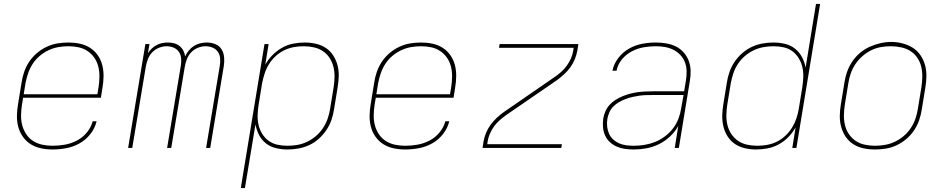

<svg xmlns="http://www.w3.org/2000/svg" viewBox="-20 -755 4840 980"><path d="M248 8Q218 8 189.5 2Q161 -4 137.5 -18.5Q114 -33 97.5 -56Q81 -79 73.5 -106.5Q66 -134 66.5 -164Q67 -194 72 -223L90 -333Q94 -361 103.5 -388.5Q113 -416 129.5 -440.5Q146 -465 169 -484.5Q192 -504 219 -516.5Q246 -529 274 -533.5Q302 -538 330 -538Q359 -538 387.5 -532Q416 -526 439.5 -511Q463 -496 479 -473Q495 -450 502 -422.5Q509 -395 508.5 -365.5Q508 -336 503 -307L495 -256H98L92 -220Q88 -194 87.5 -167Q87 -140 93.5 -115.5Q100 -91 114 -70Q128 -49 149 -35.5Q170 -22 195.5 -16.5Q221 -11 248 -11Q279 -11 310.5 -16.5Q342 -22 371.5 -37Q401 -52 423 -78.5Q445 -105 453 -136H473Q465 -101 441.5 -71Q418 -41 385.5 -23Q353 -5 317.5 1.5Q282 8 248 8ZM101 -274H477L483 -310Q487 -336 487.5 -362.5Q488 -389 482 -414Q476 -439 462 -459.5Q448 -480 427.5 -494Q407 -508 381.5 -513.5Q356 -519 329 -519Q304 -519 278 -514.5Q252 -510 227.5 -498.5Q203 -487 182 -469Q161 -451 146.5 -428.5Q132 -406 123.5 -381Q115 -356 110 -330Z M634 0 722 -530H743L735 -484Q744 -497 755 -507.5Q766 -518 779.5 -525Q793 -532 807.5 -535Q822 -538 837 -538Q853 -538 868.5 -534Q884 -530 896 -520.5Q908 -511 915.5 -497Q923 -483 925 -467Q932 -483 943.5 -497Q955 -511 970 -520.5Q985 -530 1002 -534Q1019 -538 1036 -538Q1059 -538 1079.5 -529.5Q1100 -521 1111 -503Q1122 -485 1124 -462Q1126 -439 1122 -416L1053 0H1032L1102 -420Q1105 -439 1103.5 -457.5Q1102 -476 1092 -490.5Q1082 -505 1065 -512Q1048 -519 1029 -519Q1010 -519 990 -511Q970 -503 955.5 -487.5Q941 -472 933.5 -452Q926 -432 923 -413L854 0H833L903 -420Q906 -439 904.5 -457.5Q903 -476 893 -490.5Q883 -505 866 -512Q849 -519 830 -519Q811 -519 791 -511Q771 -503 756.5 -487.5Q742 -472 734.5 -452Q727 -432 724 -413L655 0Z M1209 205 1330 -530H1351L1334 -425Q1349 -452 1371.5 -474.5Q1394 -497 1421 -512Q1448 -527 1477.5 -532.5Q1507 -538 1536 -538Q1565 -538 1593 -531.5Q1621 -525 1643.5 -510Q1666 -495 1681 -471.5Q1696 -448 1703 -421Q1710 -394 1709 -365Q1708 -336 1703 -307L1685 -197Q1681 -169 1671.5 -142Q1662 -115 1645.5 -90.5Q1629 -66 1606.5 -46Q1584 -26 1557.5 -14Q1531 -2 1503 3Q1475 8 1447 8Q1417 8 1388 1Q1359 -6 1337 -23.5Q1315 -41 1302 -66.5Q1289 -92 1284 -120L1230 205ZM1447 -11Q1473 -11 1498.5 -15.5Q1524 -20 1548 -31.5Q1572 -43 1593 -61Q1614 -79 1629 -102Q1644 -125 1652.5 -149.5Q1661 -174 1665 -200L1683 -310Q1687 -336 1687.5 -362.5Q1688 -389 1682 -413.5Q1676 -438 1662.5 -459Q1649 -480 1628 -494Q1607 -508 1581.5 -513.5Q1556 -519 1530 -519Q1505 -519 1480 -514.5Q1455 -510 1431 -498.5Q1407 -487 1387 -468.5Q1367 -450 1353 -427.5Q1339 -405 1331 -380.5Q1323 -356 1318 -331L1300 -221Q1296 -195 1295 -169Q1294 -143 1299.5 -118.5Q1305 -94 1318 -72.5Q1331 -51 1351 -36.5Q1371 -22 1395.5 -16.5Q1420 -11 1447 -11Z M2048 8Q2018 8 1989.5 2Q1961 -4 1937.5 -18.5Q1914 -33 1897.5 -56Q1881 -79 1873.5 -106.5Q1866 -134 1866.5 -164Q1867 -194 1872 -223L1890 -333Q1894 -361 1903.5 -388.5Q1913 -416 1929.5 -440.5Q1946 -465 1969 -484.5Q1992 -504 2019 -516.5Q2046 -529 2074 -533.5Q2102 -538 2130 -538Q2159 -538 2187.5 -532Q2216 -526 2239.5 -511Q2263 -496 2279 -473Q2295 -450 2302 -422.5Q2309 -395 2308.5 -365.5Q2308 -336 2303 -307L2295 -256H1898L1892 -220Q1888 -194 1887.5 -167Q1887 -140 1893.5 -115.5Q1900 -91 1914 -70Q1928 -49 1949 -35.5Q1970 -22 1995.5 -16.5Q2021 -11 2048 -11Q2079 -11 2110.5 -16.5Q2142 -22 2171.5 -37Q2201 -52 2223 -78.5Q2245 -105 2253 -136H2273Q2265 -101 2241.5 -71Q2218 -41 2185.5 -23Q2153 -5 2117.5 1.5Q2082 8 2048 8ZM1901 -274H2277L2283 -310Q2287 -336 2287.5 -362.5Q2288 -389 2282 -414Q2276 -439 2262 -459.5Q2248 -480 2227.5 -494Q2207 -508 2181.5 -513.5Q2156 -519 2129 -519Q2104 -519 2078 -514.5Q2052 -510 2027.5 -498.5Q2003 -487 1982 -469Q1961 -451 1946.5 -428.5Q1932 -406 1923.5 -381Q1915 -356 1910 -330Z M2443 0 2448 -33Q2452 -55 2461 -77Q2470 -99 2484 -118Q2498 -137 2515.5 -153.5Q2533 -170 2553 -184L2811 -362Q2829 -374 2845 -388.5Q2861 -403 2873.5 -420.5Q2886 -438 2894.5 -457.5Q2903 -477 2906 -497L2908 -511H2527L2530 -530H2932L2927 -497Q2923 -475 2914 -453Q2905 -431 2891.5 -412Q2878 -393 2860 -376.5Q2842 -360 2823 -346L2564 -168Q2547 -156 2530.5 -141.5Q2514 -127 2501.5 -109.5Q2489 -92 2480.5 -72.5Q2472 -53 2469 -33L2467 -19H2848L2845 0Z M3215 8Q3192 8 3170 5Q3148 2 3128.5 -6.5Q3109 -15 3093.5 -29Q3078 -43 3069 -62.5Q3060 -82 3058 -104Q3056 -126 3059 -149Q3062 -168 3070 -186.5Q3078 -205 3091.5 -220Q3105 -235 3123 -246Q3141 -257 3159.5 -264.5Q3178 -272 3197 -277Q3216 -282 3235 -284.5Q3254 -287 3273.5 -288Q3293 -289 3312 -289H3472L3481 -344Q3485 -368 3484.5 -392Q3484 -416 3476 -437Q3468 -458 3452.5 -474.5Q3437 -491 3417 -501Q3397 -511 3374 -515Q3351 -519 3327 -519Q3296 -519 3265 -513.5Q3234 -508 3205 -493Q3176 -478 3154.5 -452Q3133 -426 3127 -394H3106Q3113 -429 3136 -459Q3159 -489 3191 -507Q3223 -525 3258 -531.5Q3293 -538 3327 -538Q3354 -538 3380.5 -533.5Q3407 -529 3429.5 -518Q3452 -507 3469 -488Q3486 -469 3495 -445.5Q3504 -422 3505 -395Q3506 -368 3501 -341L3445 0H3424L3442 -112Q3426 -83 3400 -58.5Q3374 -34 3343 -19Q3312 -4 3279.5 2Q3247 8 3215 8ZM3215 -11Q3242 -11 3269.5 -15.5Q3297 -20 3323.5 -30.5Q3350 -41 3374 -59Q3398 -77 3415.5 -100Q3433 -123 3443 -149.5Q3453 -176 3457 -203L3469 -270H3312Q3294 -270 3277 -269.5Q3260 -269 3242.5 -266.5Q3225 -264 3207.5 -260Q3190 -256 3173 -249.5Q3156 -243 3140 -234Q3124 -225 3111 -212Q3098 -199 3090.5 -182Q3083 -165 3080 -148Q3077 -128 3079 -109Q3081 -90 3088.5 -73Q3096 -56 3109.5 -43.5Q3123 -31 3140 -23.5Q3157 -16 3176.5 -13.5Q3196 -11 3215 -11Z M3839 8Q3810 8 3782 1.5Q3754 -5 3731.5 -20Q3709 -35 3694 -58.5Q3679 -82 3672.5 -109Q3666 -136 3666.5 -165Q3667 -194 3672 -223L3690 -333Q3694 -361 3703.5 -388Q3713 -415 3729.5 -439.5Q3746 -464 3769 -484Q3792 -504 3818 -516Q3844 -528 3872 -533Q3900 -538 3928 -538Q3958 -538 3987 -531Q4016 -524 4038 -506.5Q4060 -489 4073.5 -463.5Q4087 -438 4092 -410L4145 -735H4166L4045 0H4024L4041 -105Q4026 -78 4004 -55.5Q3982 -33 3954.5 -18Q3927 -3 3897.5 2.5Q3868 8 3839 8ZM3845 -11Q3870 -11 3895.5 -15.5Q3921 -20 3944.5 -31.5Q3968 -43 3988 -61.5Q4008 -80 4022 -102.5Q4036 -125 4044.5 -149.5Q4053 -174 4057 -199L4075 -309Q4079 -335 4080 -361Q4081 -387 4075.5 -411.5Q4070 -436 4057 -457.5Q4044 -479 4024.5 -493.5Q4005 -508 3980 -513.5Q3955 -519 3928 -519Q3903 -519 3877.5 -514.5Q3852 -510 3827.5 -498.5Q3803 -487 3782 -469Q3761 -451 3746 -428Q3731 -405 3723 -380.5Q3715 -356 3710 -330L3692 -220Q3688 -194 3687.5 -167.5Q3687 -141 3693 -116.5Q3699 -92 3713 -71Q3727 -50 3747.5 -36Q3768 -22 3793.5 -16.5Q3819 -11 3845 -11Z M4446 8Q4416 8 4387.5 2Q4359 -4 4335.5 -19Q4312 -34 4296.5 -57Q4281 -80 4273.5 -107.5Q4266 -135 4266.5 -164.5Q4267 -194 4272 -223L4290 -333Q4294 -361 4303.5 -388Q4313 -415 4329.5 -440Q4346 -465 4369 -484.5Q4392 -504 4418.5 -516Q4445 -528 4473.5 -534.5Q4502 -541 4529 -541Q4558 -541 4586.5 -533.5Q4615 -526 4638.5 -511.5Q4662 -497 4678 -473.5Q4694 -450 4701.5 -423Q4709 -396 4708.5 -366Q4708 -336 4703 -307L4685 -197Q4681 -169 4671.5 -141.5Q4662 -114 4645.5 -89.5Q4629 -65 4606 -45.5Q4583 -26 4556.5 -13.5Q4530 -1 4501.5 3.5Q4473 8 4446 8ZM4446 -11Q4471 -11 4497 -15.5Q4523 -20 4547.5 -31.5Q4572 -43 4593 -61Q4614 -79 4629 -101.5Q4644 -124 4652.5 -149Q4661 -174 4665 -200L4683 -310Q4687 -336 4687.5 -363Q4688 -390 4682 -415Q4676 -440 4661.5 -461Q4647 -482 4626 -495Q4605 -508 4579 -513.5Q4553 -519 4527 -519Q4501 -519 4475.5 -514.5Q4450 -510 4426 -498Q4402 -486 4381.5 -468Q4361 -450 4346 -427.5Q4331 -405 4322.5 -380.5Q4314 -356 4310 -330L4292 -220Q4288 -194 4287.5 -167.5Q4287 -141 4293 -116Q4299 -91 4313 -70.5Q4327 -50 4347.5 -36Q4368 -22 4394 -16.5Q4420 -11 4446 -11Z"/></svg>

Font: Iosevka Curly ThExObl
Style: Regular
Weight: 100
Width: 7
Italic angle: -9°
Monospace: yes
Designer: Belleve Invis
Foundry: Belleve Invis
Version: Version 11.1.0; ttfautohint (v1.8.3)